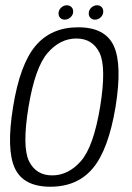

<svg xmlns="http://www.w3.org/2000/svg" viewBox="-20 -704 502 728"><path d="M171 4Q273.5 4 332.2 -66.2Q391 -136.5 418 -298Q444 -459 411.5 -529.8Q379 -600.5 276.5 -600.5Q174 -600.5 114.8 -530.2Q55.5 -460 29.5 -298Q3.5 -137.5 36 -66.8Q68.5 4 171 4ZM178 -39Q116.5 -39 90 -93Q63.5 -147 88 -298Q113 -448.5 160.5 -503.2Q208 -558 269.5 -558Q331 -558 357.5 -503.5Q384 -449 359.5 -298Q334.5 -147.5 286.8 -93.2Q239 -39 178 -39ZM225.5 -629.5Q237.5 -629.5 247.5 -638.5Q257.5 -647.5 257.5 -660.5Q257.5 -671 250.5 -677.5Q243.5 -684 233.5 -684Q221.5 -684 211.8 -675Q202 -666 202 -653Q202 -642.5 208.5 -636Q215 -629.5 225.5 -629.5ZM340 -629.5Q352.5 -629.5 362 -638.5Q371.5 -647.5 371.5 -660.5Q371.5 -671 365 -677.5Q358.5 -684 348 -684Q336 -684 326.2 -675Q316.5 -666 316.5 -653Q316.5 -642.5 323.2 -636Q330 -629.5 340 -629.5Z"/></svg>

Font: Anybody SemiCondensed Light
Style: Italic
Weight: 300
Width: 4
Italic angle: -10°
Version: Version 1.113;gftools[0.9.25]